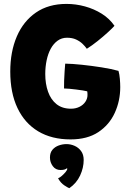

<svg xmlns="http://www.w3.org/2000/svg" viewBox="-20 -689 678 982"><path d="M341 24Q244.5 24 175.5 -17.2Q106.5 -58.5 69.5 -136.2Q32.5 -214 32.5 -323Q32.5 -424.5 66 -502.5Q99.5 -580.5 163.8 -624.8Q228 -669 320 -669Q368 -669 414.5 -656.2Q461 -643.5 500.5 -618.8Q540 -594 565.5 -557Q555.5 -545.5 531.8 -523.8Q508 -502 479.2 -479Q450.5 -456 424 -439.5Q415.5 -452 402 -465Q388.5 -478 369 -487Q349.5 -496 322.5 -496Q295.5 -496 274.5 -480.8Q253.5 -465.5 239.5 -439.8Q225.5 -414 218.5 -380.5Q211.5 -347 211.5 -310.5Q211.5 -260 225.8 -219.8Q240 -179.5 269.2 -156.2Q298.5 -133 343 -133Q367 -133 386.2 -142.5Q405.5 -152 416.5 -168.2Q427.5 -184.5 427.5 -203Q427.5 -209.5 427.2 -213.8Q427 -218 426 -222Q418.5 -224 403 -226.5Q387.5 -229 369.2 -231.2Q351 -233.5 334.5 -235Q318 -236.5 307.5 -236.5Q307 -252 308 -276.2Q309 -300.5 310.5 -324.8Q312 -349 313.5 -363.5Q348 -363 398.5 -357.8Q449 -352.5 499.8 -344.5Q550.5 -336.5 586 -326.5Q591 -309.5 593 -286Q595 -262.5 595 -243.5Q595 -173 567 -111.8Q539 -50.5 482.8 -13.2Q426.5 24 341 24ZM334.5 273.5Q328 271.5 309.2 259.2Q290.5 247 277 223Q286 219.5 296.8 210Q307.5 200.5 315.8 190.5Q324 180.5 324 174.5Q324 172 323 171Q318.5 175 310.8 177.8Q303 180.5 289.5 180.5Q264.5 180.5 250 160.8Q235.5 141 235.5 117Q235.5 92 248.2 77Q261 62 280.5 55Q300 48 320 48Q341.5 48 361.8 57Q382 66 395 84Q408 102 408 129Q408 169 389.8 208.5Q371.5 248 334.5 273.5Z"/></svg>

Font: Grandstander Thin ExtraBold
Style: Regular
Weight: 800
Version: Version 1.200